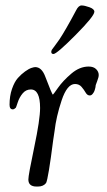

<svg xmlns="http://www.w3.org/2000/svg" viewBox="-20 -680 392 704"><path d="M168 -490Q168 -494 170.5 -498Q173 -502 180.5 -511.5Q188 -521 197.5 -535Q207 -549 223.5 -577.5Q240 -606 259 -642Q268 -660 279 -660Q290 -660 308 -653.5Q326 -647 326 -637Q326 -621 257 -551.5Q188 -482 176 -482Q168 -482 168 -490ZM15 -296Q15 -328 24 -354Q33 -380 45.5 -394Q58 -408 72 -418Q86 -428 95.5 -431Q105 -434 109 -434Q133 -434 146 -399Q171 -333 174 -333Q175 -333 193 -358.5Q211 -384 241.5 -410Q272 -436 305 -436Q323 -436 332.5 -426.5Q342 -417 342 -405Q342 -397 336.5 -383Q331 -369 331 -368L330 -360Q328 -351 326 -346Q324 -341 319.5 -335.5Q315 -330 309 -330Q300 -330 294 -340.5Q288 -351 279 -361.5Q270 -372 255 -372Q226 -372 206 -312Q186 -252 180 -199L175 -166Q157 -25 149 -9Q139 4 119 4H114Q84 4 84 -22Q84 -38 105.5 -140Q127 -242 127 -284Q127 -352 93 -352Q75 -352 63 -337.5Q51 -323 45 -304.5Q39 -286 38 -285Q32 -279 27 -279Q15 -279 15 -296Z"/></svg>

Font: OFL Sorts Mill Goudy TT
Style: Italic
Weight: 500
Italic angle: -6°
Version: Version 003.000